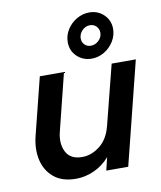

<svg xmlns="http://www.w3.org/2000/svg" viewBox="-75 -694 644 766"><g transform="rotate(-10 246.5 -311.0)"><path d="M172.2 11.1Q116 11.1 82.6 -16.7Q49.3 -44.4 39.2 -88.9Q29.2 -133.3 41.7 -184L100 -416.7H197.9L140.3 -185.4Q128.5 -138.9 145.8 -104.5Q163.2 -70.1 211.1 -70.1Q248.6 -70.1 282.6 -96.5Q316.7 -122.9 329.9 -175.7L391 -416.7H488.9L384.7 0H295.8L308.3 -52.1Q279.9 -20.1 244.1 -4.5Q208.3 11.1 172.2 11.1ZM316.7 -450Q281.9 -450 257.6 -472.9Q233.3 -495.8 233.3 -531.2Q233.3 -558.3 247.9 -581.6Q262.5 -604.9 286.5 -619.1Q310.4 -633.3 338.2 -633.3Q372.9 -633.3 396.9 -610.1Q420.8 -586.8 420.8 -552.8Q420.8 -525.7 406.2 -502.1Q391.7 -478.5 367.7 -464.2Q343.8 -450 316.7 -450ZM322.2 -501.4Q340.3 -501.4 354.2 -514.9Q368.1 -528.5 368.1 -546.5Q368.1 -561.1 358 -571.9Q347.9 -582.6 331.9 -582.6Q313.9 -582.6 300.3 -568.8Q286.8 -554.9 286.8 -536.8Q286.8 -521.5 296.9 -511.5Q306.9 -501.4 322.2 -501.4Z"/></g></svg>

Font: Afacad Medium
Style: Italic
Weight: 500
Italic angle: -14°
Designer: Kristian Moeller
Foundry: Dicotype
Version: Version 1.000; ttfautohint (v1.8.4.7-5d5b)